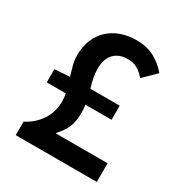

<svg xmlns="http://www.w3.org/2000/svg" viewBox="-155 -760 823 872"><g transform="rotate(30 256.5 -324.0)"><path d="M51 0V-71Q99 -95 128 -138.5Q157 -182 157 -237Q157 -248 156 -257.5Q155 -267 153 -278H53V-347L120 -352H132Q124 -378 117.5 -403.5Q111 -429 111 -454Q111 -499 125.5 -535Q140 -571 166.5 -596Q193 -621 230 -634.5Q267 -648 311 -648Q366 -648 405.5 -627Q445 -606 475 -570L411 -507Q392 -529 371 -541.5Q350 -554 321 -554Q274 -554 248 -526.5Q222 -499 222 -448Q222 -423 227 -399.5Q232 -376 239 -352H393V-278H256Q259 -258 259 -236Q259 -191 246 -161Q233 -131 206 -102V-98H476V0Z"/></g></svg>

Font: Giro Semibold
Style: Regular
Weight: 600
Designer: Paul D. Hunt
Foundry: Adobe Systems Incorporated
Version: Version 1.000;PS 1.0;hotconv 1.0.88;makeotf.lib2.5.647800